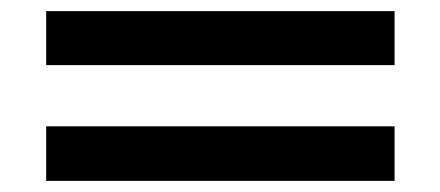

<svg xmlns="http://www.w3.org/2000/svg" viewBox="-20 -488 790 345"><path d="M63 -371V-468H689V-371ZM63 -163V-261H689V-163Z"/></svg>

Font: Inconsolata ExtraExpanded
Style: Bold
Weight: 700
Width: 8
Monospace: yes
Designer: Raph Levien, Cyreal, Brenton Simpson
Foundry: Raph Levien, Cyreal, Google
Version: Version 3.100; ttfautohint (v1.8.4.7-5d5b)